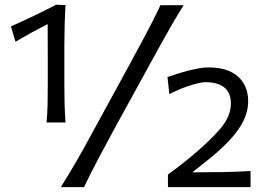

<svg xmlns="http://www.w3.org/2000/svg" viewBox="-20 -771 1096 791"><path d="M171.9 -266.6Q175.3 -305.7 176 -341.3Q176.8 -377 176.8 -420.9Q176.8 -483.4 176.8 -546.6Q176.8 -609.9 176.3 -671.9Q145.5 -656.2 112.5 -638.2Q79.6 -620.1 43.9 -599.1L24.9 -662.1Q73.2 -683.6 119.4 -705.8Q165.5 -728 211.4 -751.5L250 -750Q247.6 -710 246.3 -667.2Q245.1 -624.5 245.1 -581.1V-420.9Q245.1 -377 246.1 -341.3Q247.1 -305.7 250 -266.6ZM230.5 0Q267.1 -58.1 298.8 -113.5Q330.6 -168.9 369.6 -241.2L511.7 -501.5Q552.2 -576.2 582.5 -632.8Q612.8 -689.5 641.1 -749.5H736.3Q710.9 -708.5 689 -670.7Q667 -632.8 644.5 -592Q622.1 -551.3 594.7 -501.5L451.7 -241.2Q412.6 -168.9 383.3 -113.5Q354 -58.1 326.2 0ZM671.9 0V-51.8Q694.3 -67.9 717.3 -85.7Q740.2 -103.5 762.2 -121.6Q840.8 -186.5 886 -238.8Q931.2 -291 931.2 -344.2Q931.2 -431.2 827.1 -432.6Q808.6 -432.6 767.1 -420.2Q725.6 -407.7 677.7 -383.3L669.9 -453.6Q690.4 -460.9 720.7 -470.2Q751 -479.5 783 -486.3Q814.9 -493.2 840.3 -493.2Q918.5 -493.2 960.4 -455.6Q1002.4 -418 1002.4 -353.5Q1002.4 -294.4 960.4 -235.6Q918.5 -176.8 834.5 -110.4L772.5 -61Q833 -61 893.3 -62Q953.6 -63 1012.2 -66.4V0Z"/></svg>

Font: Pinar DS2-Regular
Style: Regular
Weight: 400
Designer: Amin Abedi
Version: Version 2.000